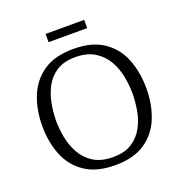

<svg xmlns="http://www.w3.org/2000/svg" viewBox="-135 -862 927 986"><g transform="rotate(-20 328.5 -369.0)"><path d="M329 9Q227 9 164 -34Q101 -77 72.5 -149Q44 -221 44 -307Q44 -395 72.5 -467Q101 -539 163.5 -582.5Q226 -626 329 -626Q432 -626 494.5 -582.5Q557 -539 585 -467Q613 -395 613 -307Q613 -221 584.5 -149Q556 -77 493.5 -34Q431 9 329 9ZM332 -34Q397 -34 437 -60.5Q477 -87 499 -128.5Q521 -170 529 -217.5Q537 -265 537 -307Q537 -351 528 -399Q519 -447 495.5 -488.5Q472 -530 430 -556.5Q388 -583 323 -583Q260 -583 220 -556.5Q180 -530 158.5 -488.5Q137 -447 128.5 -399Q120 -351 120 -307Q120 -265 129 -218Q138 -171 161 -129Q184 -87 225.5 -60.5Q267 -34 332 -34ZM222 -702V-747H433V-702Z"/></g></svg>

Font: Manuale Light
Style: Regular
Weight: 300
Designer: Eduardo Tunni / Pablo Cosgaya
Foundry: Eduardo Tunni / Pablo Cosgaya
Version: Version 1.002